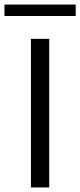

<svg xmlns="http://www.w3.org/2000/svg" viewBox="-42 -820 352 840"><path d="M-22.5 -750V-800H289.2V-750ZM93.3 0V-650H173.3V0Z"/></svg>

Font: Boon
Style: Regular
Weight: 400
Designer: Sungsit Sawaiwan
Foundry: FontUni
Version: Version 3.0